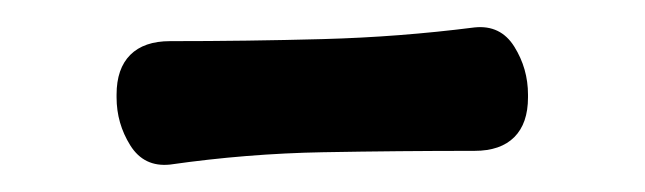

<svg xmlns="http://www.w3.org/2000/svg" viewBox="-20 -325 470 140"><path d="M365 -254Q365 -235 355 -225Q345 -215 326 -215Q271 -215 215.5 -214Q160 -213 104 -205Q85 -203 75 -219Q65 -235 65 -254V-256Q65 -275 75 -285Q85 -295 104 -295Q160 -295 215.5 -296.5Q271 -298 326 -305Q345 -307 355 -291Q365 -275 365 -256Z"/></svg>

Font: Winky Sans
Style: Regular
Weight: 400
Designer: Simon Atzbach
Foundry: typofactur
Version: Version 1.205